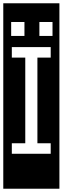

<svg xmlns="http://www.w3.org/2000/svg" viewBox="-32 -937 382 1170"><path d="M-12 213V-917H330V213ZM36 -803V-718H117V-803ZM208 -803V-718H288V-803ZM40 0H277V-64H196V-586H277V-650H40V-586H122V-64H40Z"/></svg>

Font: Zilla Slab Highlight Regular
Style: Regular
Weight: 400
Designer: Typotheque Type Foundry
Foundry: Typotheque type foundry
Version: Version 1.1; 2017; ttfautohint (v1.6)